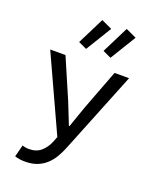

<svg xmlns="http://www.w3.org/2000/svg" viewBox="-174 -865 947 1169"><g transform="rotate(20 300.0 -280.5)"><path d="M134 205Q116 205 98.5 202.5Q81 200 67 195L87 118Q96 121 107 123Q118 125 129 125Q178 125 208 98.5Q238 72 255 31L268 -3L45 -489H144L254 -234Q268 -201 282 -164Q296 -127 311 -91H315Q327 -126 340 -163Q353 -200 365 -234L462 -489H556L347 31Q332 70 313 102Q294 134 268.5 157Q243 180 210 192.5Q177 205 134 205ZM249 -567 195 -592 282 -766 351 -734ZM407 -567 353 -592 440 -766 509 -734Z"/></g></svg>

Font: SauceCodePro Nerd Font Mono
Style: Regular
Weight: 500
Monospace: yes
Designer: Paul D. Hunt, Teo Tuominen
Foundry: Adobe Systems Incorporated
Version: Version 2.030;PS 1.000;hotconv 16.6.51;makeotf.lib2.5.65220;